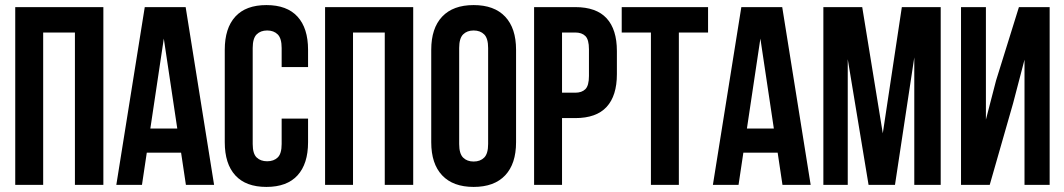

<svg xmlns="http://www.w3.org/2000/svg" viewBox="-20 -728 4191 756"><path d="M150 0H40V-700H387V0H275V-600H150Z M823 0H712L693 -127H558L539 0H438L550 -700H711ZM572 -222H678L625 -576Z M1193 -261V-168Q1193 -83 1151.5 -37.5Q1110 8 1029 8Q948 8 906.5 -37.5Q865 -83 865 -168V-532Q865 -617 906.5 -662.5Q948 -708 1029 -708Q1110 -708 1151.5 -662.5Q1193 -617 1193 -532V-464H1089V-539Q1089 -577 1073.5 -592.5Q1058 -608 1032 -608Q1006 -608 990.5 -592.5Q975 -577 975 -539V-161Q975 -123 990.5 -108Q1006 -93 1032 -93Q1058 -93 1073.5 -108Q1089 -123 1089 -161V-261Z M1370 0H1260V-700H1607V0H1495V-600H1370Z M1788 -161Q1788 -123 1803.5 -107.5Q1819 -92 1845 -92Q1871 -92 1886.5 -107.5Q1902 -123 1902 -161V-539Q1902 -577 1886.5 -592.5Q1871 -608 1845 -608Q1819 -608 1803.5 -592.5Q1788 -577 1788 -539ZM1678 -532Q1678 -617 1721 -662.5Q1764 -708 1845 -708Q1926 -708 1969 -662.5Q2012 -617 2012 -532V-168Q2012 -83 1969 -37.5Q1926 8 1845 8Q1764 8 1721 -37.5Q1678 -83 1678 -168Z M2245 -700Q2328 -700 2368.5 -656Q2409 -612 2409 -527V-436Q2409 -351 2368.5 -307Q2328 -263 2245 -263H2193V0H2083V-700ZM2193 -600V-363H2245Q2271 -363 2285 -377Q2299 -391 2299 -429V-534Q2299 -572 2285 -586Q2271 -600 2245 -600Z M2428 -700H2768V-600H2653V0H2543V-600H2428Z M3172 0H3061L3042 -127H2907L2888 0H2787L2899 -700H3060ZM2921 -222H3027L2974 -576Z M3456 -203 3531 -700H3684V0H3580V-502L3504 0H3400L3318 -495V0H3222V-700H3375Z M3877 0H3764V-700H3862V-257L3902 -411L3992 -700H4113V0H4014V-493L3969 -321Z"/></svg>

Font: SVN-Bebas Neue
Style: Bold
Weight: 700
Designer: Ryoichi Tsunekawa
Foundry: Ryoichi Tsunekawa
Version: Version 1.300; ttfautohint (v1.7.9-c794)